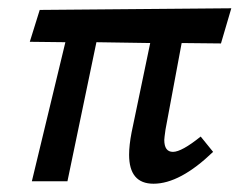

<svg xmlns="http://www.w3.org/2000/svg" viewBox="-20 -438 583 464"><path d="M380 -125Q377 -104 377 -100Q377 -71 398 -71Q419 -71 465 -108L495 -71Q415 6 351 6Q292 6 292 -64Q292 -87 298 -118L343 -334L213 -336L143 0H57L138 -336L52 -337L76 -414L539 -418L514 -333L419 -334Z"/></svg>

Font: Ysabeau Infant Semibold
Style: Italic
Weight: 600
Italic angle: -12°
Designer: Christian Thalmann (Catharsis Fonts)
Version: Version 0.003